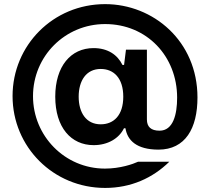

<svg xmlns="http://www.w3.org/2000/svg" viewBox="-20 -736 1028 940"><path d="M494.6 184.1C621.6 184.1 728 135.3 809.1 55.7H656.2C630.9 67.4 568.4 89.4 493.7 89.4C297.4 89.4 141.6 -70.3 141.6 -265.1C141.6 -460.9 298.3 -618.2 494.6 -618.2C699.2 -618.2 847.2 -460.4 847.2 -257.8C847.2 -175.3 827.6 -96.2 761.2 -96.2C718.8 -96.2 699.2 -115.2 699.2 -151.4V-492.7H596.7L587.4 -418H579.6C555.2 -467.8 507.8 -500.5 438 -500.5C326.7 -500.5 250.5 -411.6 250.5 -262.7C250.5 -111.8 328.1 -25.4 438.5 -25.4C507.8 -25.4 562.5 -58.1 586.9 -107.9H594.2C604 -48.3 648.9 -3.9 755.4 -3.4C887.7 -3.4 946.8 -107.9 946.8 -258.8C946.8 -534.7 730.5 -715.8 494.6 -715.8C239.7 -715.8 41.5 -513.7 41.5 -265.6C41.5 -17.1 240.7 184.1 494.6 184.1ZM365.2 -262.7C365.2 -340.8 401.9 -398.4 473.1 -398.4C536.6 -398.4 583.5 -354 583.5 -262.7C583.5 -171.4 536.6 -127.4 473.1 -127.4C401.9 -127.4 365.2 -184.6 365.2 -262.7Z"/></svg>

Font: Wand UI Pro Bold
Style: Regular
Weight: 700
Designer: Andreas Faust
Version: Version 1.003;FEAKit 1.0